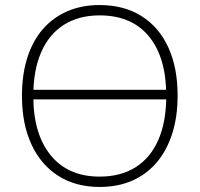

<svg xmlns="http://www.w3.org/2000/svg" viewBox="-20 -733 791 761"><path d="M92 -339V-377H667V-339ZM375 8Q280 8 211 -36Q142 -80 104.5 -161Q67 -242 67 -353Q67 -437 88 -503.5Q109 -570 149 -616.5Q189 -663 246 -688Q303 -713 375 -713Q471 -713 540.5 -669.5Q610 -626 647 -545.5Q684 -465 684 -354Q684 -270 662.5 -203Q641 -136 601 -89Q561 -42 504 -17Q447 8 375 8ZM375 -33Q459 -33 518 -70.5Q577 -108 608 -179.5Q639 -251 639 -353Q639 -505 570.5 -588.5Q502 -672 375 -672Q292 -672 233 -634.5Q174 -597 143 -525.5Q112 -454 112 -353Q112 -202 181 -117.5Q250 -33 375 -33Z"/></svg>

Font: Nunito ExtraLight
Style: Regular
Weight: 200
Designer: Vernon Adams
Foundry: Vernon Adams
Version: Version 3.602;April 4, 2023;FontCreator 14.0.0.2856 64-bit